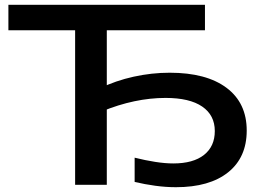

<svg xmlns="http://www.w3.org/2000/svg" viewBox="-20 -770 1077 800"><path d="M541 -12V-113Q585 -102 626.5 -95.5Q668 -89 702 -89Q785 -89 830 -124.5Q875 -160 875 -224Q875 -290 822.5 -326Q770 -362 670 -362Q606 -362 539.5 -348Q473 -334 405 -306L396 -402Q462 -434 537 -450.5Q612 -467 687 -467Q840 -467 924 -404Q1008 -341 1008 -226Q1008 -114 930.5 -52Q853 10 713 10Q671 10 627 4Q583 -2 541 -12ZM834 -750V-644H365L425 -704V0H293V-704L353 -644H15V-750Z"/></svg>

Font: Unbounded
Style: Regular
Weight: 400
Designer: Luke Prowse, Jean-Baptiste Morizot, Fátima Lázaro, Florian Runge
Foundry: NaN
Version: Version 1.701;gftools[0.9.28.dev5+ged2979d]